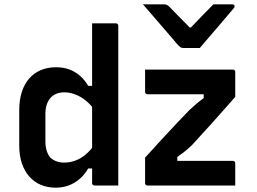

<svg xmlns="http://www.w3.org/2000/svg" viewBox="-20 -858 1190 888"><path d="M239 -547Q274 -547 301.5 -536.5Q329 -526 350.5 -507Q372 -488 388 -461H421V-345Q400 -374 376.5 -393Q353 -412 327.5 -421.5Q302 -431 277 -431Q257 -431 241 -424.5Q225 -418 213.5 -405Q202 -392 196 -373.5Q190 -355 190 -330V-204Q190 -178 196.5 -159Q203 -140 214 -128Q225 -118 241 -112Q257 -106 277 -106Q302 -106 326.5 -114.5Q351 -123 375 -142.5Q399 -162 421 -194V-79H388Q372 -51 349 -31Q326 -11 298 -0.5Q270 10 238 10Q200 10 169 -3Q138 -16 115.5 -41.5Q93 -67 81 -103Q69 -139 69 -185V-350Q69 -396 81 -433Q93 -470 115.5 -495.5Q138 -521 169.5 -534Q201 -547 239 -547ZM516 -750Q520 -750 522 -748.5Q524 -747 525.5 -745Q527 -743 527 -739Q527 -664 527 -587Q527 -510 527 -433.5Q527 -357 527 -282Q527 -207 527 -135Q527 -99 527 -65.5Q527 -32 527 0Q513 0 499.5 0Q486 0 472 0Q458 0 444.5 0Q431 0 417 0Q414 0 411.5 -1.5Q409 -3 407.5 -5Q406 -7 406 -11Q406 -91 406 -171Q406 -251 406 -330.5Q406 -410 406 -490Q406 -570 406 -650Q406 -675 406 -700Q406 -725 406 -750Q420 -750 433.5 -750Q447 -750 461 -750Q475 -750 488.5 -750Q502 -750 516 -750ZM651 -536H1056Q1061 -536 1063 -534.5Q1065 -533 1066.5 -531Q1068 -529 1068 -525V-410Q1036 -374 1008 -342Q980 -310 955 -282.5Q930 -255 908 -231Q886 -207 867 -186Q847 -167 831.5 -155Q816 -143 800 -132V-114H1057Q1062 -114 1065 -111Q1068 -108 1068 -103Q1068 -77 1068 -51.5Q1068 -26 1068 0H662Q659 0 656.5 -1.5Q654 -3 652.5 -5Q651 -7 651 -11V-129Q694 -176 730 -215.5Q766 -255 797.5 -288Q829 -321 857 -350Q873 -365 889 -378.5Q905 -392 922 -404V-422H662Q659 -422 656.5 -423.5Q654 -425 652.5 -427.5Q651 -430 651 -433Q651 -458 651 -484Q651 -510 651 -536ZM904 -636Q891 -636 878 -636Q865 -636 852.5 -636Q840 -636 827 -636Q820 -636 814 -640Q808 -644 796 -658Q789 -667 771 -687.5Q753 -708 730 -735Q707 -762 683.5 -789Q660 -816 641 -838Q657 -838 672.5 -838Q688 -838 703 -838Q718 -838 734 -838Q745 -838 750.5 -836Q756 -834 763 -827Q774 -815 803 -786Q832 -757 878 -710L829 -731H888L841 -708Q886 -755 915 -785Q944 -815 967 -838H1054Q1058 -838 1060 -837Q1062 -836 1063.5 -834Q1065 -832 1065 -829Q1065 -825 1061.5 -820.5Q1058 -816 1045 -801Q1034 -788 1014.5 -765Q995 -742 973.5 -717Q952 -692 933 -670Q914 -648 904 -636Z"/></svg>

Font: Recursive SemiBold
Style: Regular
Weight: 600
Version: Version 1.085